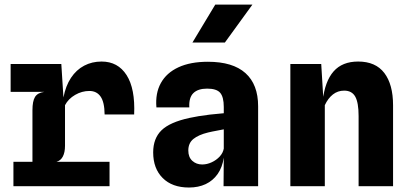

<svg xmlns="http://www.w3.org/2000/svg" viewBox="-20 -832 1840 858"><path d="M40 0V-109H469.5V0ZM27.5 -421.5V-546H226.5V-421.5ZM125 -10V-339.5Q125 -380 136.5 -398.8Q148 -417.5 178 -421.5L125 -454V-546H254L263.5 -396.5Q273.5 -448.5 297.2 -484.2Q321 -520 356 -538.5Q391 -557 434 -557Q507 -557 545.8 -496.2Q584.5 -435.5 579.5 -320.5H447.5Q447 -375.5 429.5 -400.5Q412 -425.5 379.5 -425.5Q346 -425.5 315.8 -408Q285.5 -390.5 270.5 -362V-180.5Q270.5 -151 260.8 -132.5Q251 -114 232.5 -109L270.5 -82L272 -10Z M824.5 6Q749.5 6 707 -36.5Q664.5 -79 664.5 -151Q664.5 -213.5 701.8 -249.8Q739 -286 826.5 -305Q845.5 -309 867.5 -312.8Q889.5 -316.5 917.2 -319.8Q945 -323 980 -326V-354Q980 -398.5 964 -417.2Q948 -436 905.5 -436Q864.5 -436 844 -415.8Q823.5 -395.5 826 -352H679Q673.5 -415 698.8 -460.8Q724 -506.5 777.2 -531.2Q830.5 -556 909 -556Q1020.5 -556 1077 -505.2Q1133.5 -454.5 1133.5 -357V0H979L980 -127.5Q973.5 -84 952.5 -54.2Q931.5 -24.5 899 -9.2Q866.5 6 824.5 6ZM883.5 -97Q905 -97 926 -106.8Q947 -116.5 961.8 -132.5Q976.5 -148.5 980 -168V-254Q967.5 -251.5 954 -249Q940.5 -246.5 929 -244.2Q917.5 -242 910 -240Q867 -229.5 844.2 -211Q821.5 -192.5 821.5 -159.5Q821.5 -129.5 839.5 -113.2Q857.5 -97 883.5 -97ZM840 -642 942 -811.5H1108L985 -642Z M1277.5 0V-546H1415.5L1428 -340L1422 -381.5Q1432 -469 1470.8 -513Q1509.5 -557 1580.5 -557Q1658.5 -557 1697.5 -505.8Q1736.5 -454.5 1736.5 -361.5V0H1582.5V-313.5Q1582.5 -373.5 1567.5 -400.2Q1552.5 -427 1518 -427Q1489.5 -427 1467.8 -410Q1446 -393 1431.5 -362V0Z"/></svg>

Font: Spline Sans Mono
Style: Regular
Weight: 400
Monospace: yes
Designer: Eben Sorkin, Mirko Velimirovic
Foundry: Sorkin Type
Version: Version 1.004